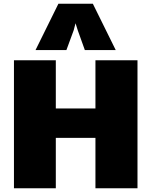

<svg xmlns="http://www.w3.org/2000/svg" viewBox="-20 -1012 814 1032"><path d="M55 0V-688H280V-429H493V-688H719V0H493V-271H280V0ZM171 -743 294 -992H479L602 -743H436L398 -849L386 -887L376 -849L337 -743Z"/></svg>

Font: Paytone One
Style: Regular
Weight: 400
Designer: Vernon Adams
Foundry: Vernon Adams
Version: Version 1.002; ttfautohint (v1.8.4.7-5d5b);gftools[0.9.23]